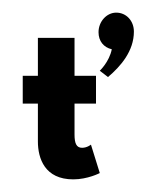

<svg xmlns="http://www.w3.org/2000/svg" viewBox="-20 -280 249 304"><path d="M40 -160H16V-116H40V-56C40 -29 51 4 96 4C119 4 138 -6 138 -6L124 -51C124 -51 118 -46 110 -46C101 -46 98 -53 98 -67V-116H132V-160H98V-220H40ZM164 -260C149 -260 136 -246 136 -229C136 -215 144 -205 157 -202C153 -182 138 -168 138 -168L151 -158C171 -175 192 -199 192 -230C192 -247 180 -260 164 -260Z"/></svg>

Font: Hussar Tani
Style: Dwa
Weight: 700
Foundry: Cannot Into Space Fonts
Version: Version 0.92